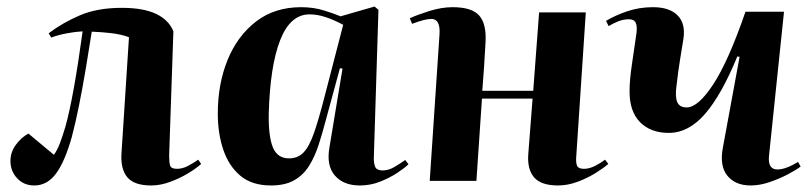

<svg xmlns="http://www.w3.org/2000/svg" viewBox="-20 -554 2479 588"><path d="M129 -452Q171 -484 224.5 -507Q278 -530 353 -530Q419 -530 458 -511.5Q497 -493 511 -458L498 -78Q498 -57 501 -47Q504 -37 522 -37Q539 -37 556 -46Q573 -55 587 -65L596 -52Q582 -39 556.5 -23.5Q531 -8 501 3Q471 14 443 14Q391 14 370 -11Q349 -36 352 -84L375 -440Q351 -449 320.5 -452.5Q290 -456 261 -457Q253 -405 243 -345.5Q233 -286 222 -231Q211 -176 200 -135Q179 -60 152 -23Q125 14 85 14Q53 14 32.5 -8Q12 -30 12 -61Q12 -88 28.5 -110.5Q45 -133 67 -145L145 -80Q155 -93 163.5 -115.5Q172 -138 180 -165Q193 -211 206.5 -286.5Q220 -362 233 -458Q212 -457 185 -452Q158 -447 137 -439Z M1125 -76Q1124 -54 1129 -43Q1134 -32 1152 -32Q1170 -32 1188.5 -43Q1207 -54 1221 -64L1231 -51Q1221 -41 1198 -25.5Q1175 -10 1145 2Q1115 14 1082 14Q1032 14 1005.5 -16.5Q979 -47 989 -103L1029 -344L1021 -345L977 -183Q967 -145 955.5 -109.5Q944 -74 926.5 -46Q909 -18 881 -2Q853 14 810 14Q752 14 716.5 -15.5Q681 -45 664 -95Q647 -145 647 -206Q647 -297 677 -370.5Q707 -444 764 -488Q821 -532 902 -532Q939 -532 970.5 -522.5Q1002 -513 1023 -504L1127 -534L1139 -524ZM865 -69Q892 -69 909.5 -87Q927 -105 941.5 -146.5Q956 -188 974 -258L1031 -478Q1003 -493 977.5 -501.5Q952 -510 928 -510Q869 -510 838 -431Q807 -352 803 -205Q802 -135 816 -102Q830 -69 865 -69Z M1611 -252H1456L1439 0H1296L1326 -449Q1329 -496 1301 -496Q1281 -496 1242 -481L1235 -498Q1256 -508 1294 -520Q1332 -532 1366 -532Q1425 -532 1447.5 -506.5Q1470 -481 1467 -426Q1465 -387 1462.5 -350Q1460 -313 1457 -276H1613L1631 -516H1774L1745 -78Q1743 -57 1747 -47Q1751 -37 1768 -37Q1785 -37 1802.5 -46Q1820 -55 1833 -65L1843 -52Q1828 -39 1803 -23.5Q1778 -8 1748 3Q1718 14 1689 14Q1637 14 1615.5 -11Q1594 -36 1598 -84Z M1836 -490Q1862 -506 1899.5 -519Q1937 -532 1980 -532Q2030 -532 2055 -507Q2080 -482 2073 -435Q2068 -404 2062.5 -370.5Q2057 -337 2052 -293Q2047 -258 2054 -241.5Q2061 -225 2083 -225Q2118 -225 2164.5 -296Q2211 -367 2263 -518H2381L2335 -76Q2331 -35 2361 -35Q2386 -35 2424 -58L2432 -44Q2419 -34 2393.5 -20.5Q2368 -7 2337.5 3.5Q2307 14 2279 14Q2232 14 2207.5 -16Q2183 -46 2194 -103L2245 -380L2238 -381Q2190 -264 2139.5 -205.5Q2089 -147 2028 -147Q1973 -147 1940.5 -179.5Q1908 -212 1908 -274Q1908 -309 1915.5 -358.5Q1923 -408 1929 -451Q1932 -473 1927 -484Q1922 -495 1906 -495Q1889 -495 1873 -488.5Q1857 -482 1844 -474Z"/></svg>

Font: Literata 72pt
Style: Bold Italic
Weight: 700
Italic angle: -2°
Designer: Latin by Veronika Burian and Jose Scaglione. Greek by Irene Vlachou. Cyrillic by Vera Evstafieva
Foundry: TypeTogether
Version: Version 3.002